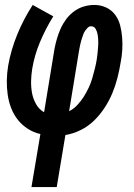

<svg xmlns="http://www.w3.org/2000/svg" viewBox="-20 -540 540 775"><path d="M107 215 143 1Q116 -5 92.5 -20Q69 -35 52 -56.5Q35 -78 25 -104Q15 -130 11 -158.5Q7 -187 7.5 -216Q8 -245 13 -275Q24 -338 49.5 -400.5Q75 -463 112 -520L195 -474Q164 -424 141.5 -370.5Q119 -317 110 -262Q106 -237 105.5 -212Q105 -187 109.5 -163.5Q114 -140 126 -119Q138 -98 158 -87L200 -343Q204 -364 210 -384.5Q216 -405 225 -425Q234 -445 247.5 -463Q261 -481 279.5 -494.5Q298 -508 319 -514Q340 -520 361 -520Q387 -520 409 -509.5Q431 -499 445 -480Q459 -461 465 -437.5Q471 -414 473 -389Q475 -364 473.5 -338.5Q472 -313 467 -288Q462 -257 454 -225.5Q446 -194 433.5 -164Q421 -134 402.5 -105.5Q384 -77 360 -53.5Q336 -30 305.5 -15Q275 0 244 5L209 215ZM259 -91Q277 -100 292 -116Q307 -132 318 -149.5Q329 -167 338 -186Q347 -205 352.5 -224.5Q358 -244 363 -263.5Q368 -283 371 -303Q373 -315 374 -327.5Q375 -340 376 -352.5Q377 -365 376.5 -377Q376 -389 374 -401Q372 -413 366 -423.5Q360 -434 347 -434Q340 -434 334 -428Q328 -422 323.5 -415.5Q319 -409 316.5 -402Q314 -395 311.5 -387.5Q309 -380 307 -373Q305 -366 303.5 -358.5Q302 -351 300.5 -343.5Q299 -336 298 -329Z"/></svg>

Font: Iosevka SS18 Semibold
Style: Italic
Weight: 600
Italic angle: -9°
Monospace: yes
Designer: Belleve Invis
Foundry: Belleve Invis
Version: Version 25.1.1; ttfautohint (v1.8.4)